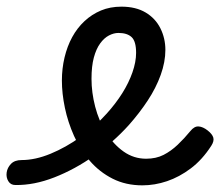

<svg xmlns="http://www.w3.org/2000/svg" viewBox="-137 -539 662 577"><path d="M291 18Q241 18 201.5 -2Q162 -22 133 -55.5Q104 -89 85.5 -130.5Q67 -172 58 -215Q49 -258 49 -297Q49 -333 57 -366.5Q65 -400 80 -427.5Q95 -455 117 -475.5Q139 -496 166.5 -507.5Q194 -519 228 -519Q271 -519 300.5 -501.5Q330 -484 345 -454Q360 -424 360 -389Q360 -353 346 -314Q332 -275 307 -237Q282 -199 250 -163Q204 -112 146 -71Q88 -30 26.5 -6Q-35 18 -91 17Q-105 17 -112 5.5Q-119 -6 -117 -20.5Q-115 -35 -104 -46.5Q-93 -58 -72 -58Q-31 -58 15 -77Q61 -96 105 -127.5Q149 -159 184 -198Q211 -228 230.5 -259Q250 -290 261 -321.5Q272 -353 272 -380Q272 -415 258.5 -427.5Q245 -440 219 -440Q205 -440 190.5 -432.5Q176 -425 164 -408.5Q152 -392 145 -366Q138 -340 138 -302Q138 -261 149 -218.5Q160 -176 182 -140.5Q204 -105 234.5 -83.5Q265 -62 302 -62Q332 -62 354.5 -73.5Q377 -85 397 -104Q417 -123 435 -145Q447 -160 460 -159Q473 -158 487 -147Q501 -136 504 -125.5Q507 -115 498 -101Q471 -59 436.5 -33Q402 -7 365 5.5Q328 18 291 18Z"/></svg>

Font: Playwrite AT
Style: Regular
Weight: 400
Designer: Veronika Burian, José Scaglione
Foundry: TypeTogether
Version: Version 1.002